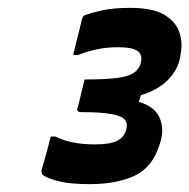

<svg xmlns="http://www.w3.org/2000/svg" viewBox="-20 -815 481 488"><path d="M438 -670Q432 -637 406.5 -611.5Q381 -586 338 -573L333 -556Q374 -544 386 -515Q398 -486 387 -452L385 -446Q367 -389 321.5 -368Q276 -347 208 -347Q159 -347 130.5 -354Q102 -361 89 -370Q84 -375 86 -384Q88 -390 93 -408Q98 -426 103 -444.5Q108 -463 109 -468H121Q160 -448 221 -448Q261 -448 278.5 -457.5Q296 -467 301 -486Q305 -501 297.5 -510.5Q290 -520 264 -525Q238 -530 186 -530Q174 -530 177 -541Q179 -546 182.5 -561.5Q186 -577 190 -592.5Q194 -608 195 -613Q249 -613 278.5 -617Q308 -621 321 -630.5Q334 -640 338 -655Q343 -676 329.5 -685.5Q316 -695 279 -695Q251 -695 225.5 -689.5Q200 -684 178 -675H166Q167 -680 172 -700Q177 -720 182 -740Q187 -760 188 -765Q189 -769 191 -772.5Q193 -776 200 -778Q214 -783 241.5 -789Q269 -795 311 -795Q367 -795 396.5 -778Q426 -761 435.5 -734Q445 -707 439 -677Z"/></svg>

Font: Recursive Sn Lnr St
Style: Bold Italic
Weight: 700
Italic angle: -15°
Version: Version 1.079;hotconv 1.0.112;makeotfexe 2.5.65598; ttfautoh